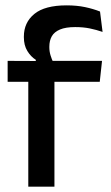

<svg xmlns="http://www.w3.org/2000/svg" viewBox="-20 -696 415 716"><path d="M228.5 -676Q266.5 -676 297.2 -669.5Q328 -663 353 -653L362.5 -577Q339 -585 314.8 -590Q290.5 -595 260.5 -595Q225 -595 203.8 -586Q182.5 -577 173.2 -560.8Q164 -544.5 164 -522V-520Q164 -504 168.5 -489.5Q173 -475 178.5 -463.5L113.5 -461.5V-473Q95 -484.5 82 -505.8Q69 -527 69 -557V-559.5Q69 -612 108 -644Q147 -676 228.5 -676ZM85.5 0V-440.5H183V0ZM8.5 -391V-469L123 -468.5L163 -469H360.5L352 -391Z"/></svg>

Font: Anek Gujarati Medium
Style: Regular
Weight: 500
Designer: Mrunmayee Ghaisas (Gujarati), Yesha Goshar (Latin)
Foundry: Ek Type
Version: Version 1.003